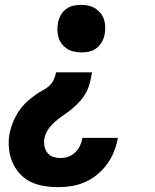

<svg xmlns="http://www.w3.org/2000/svg" viewBox="-20 -548 640 791"><path d="M315 -332Q300 -332 284.5 -335.5Q269 -339 256.5 -347Q244 -355 235 -366.5Q226 -378 221.5 -392.5Q217 -407 216.5 -422.5Q216 -438 219 -454Q222 -470 230 -485Q238 -500 252 -510.5Q266 -521 282 -524.5Q298 -528 315 -528Q330 -528 345.5 -524.5Q361 -521 373 -513Q385 -505 394.5 -493.5Q404 -482 408.5 -467.5Q413 -453 413.5 -437.5Q414 -422 411 -406Q408 -390 399.5 -375Q391 -360 377.5 -349.5Q364 -339 348 -335.5Q332 -332 315 -332ZM220 223Q189 223 159.5 218Q130 213 105 200.5Q80 188 61 167Q42 146 31 120Q20 94 17 64Q14 34 19 4Q22 -11 27 -26.5Q32 -42 39 -57Q46 -72 55 -86Q64 -100 75 -112.5Q86 -125 99 -136Q112 -147 125.5 -157Q139 -167 154 -174.5Q169 -182 181.5 -193Q194 -204 201 -219Q208 -234 211 -250H359Q356 -230 351 -209.5Q346 -189 336 -169.5Q326 -150 311.5 -133.5Q297 -117 280 -102.5Q263 -88 244.5 -75.5Q226 -63 209.5 -49Q193 -35 180 -17Q167 1 163 22Q160 38 163 53.5Q166 69 175 81Q184 93 199 98Q214 103 230 103Q246 103 261.5 97.5Q277 92 289.5 80Q302 68 309.5 52.5Q317 37 319 22V20H465V24Q460 51 449 78Q438 105 420.5 129Q403 153 379.5 172Q356 191 329.5 202.5Q303 214 275 218.5Q247 223 220 223Z"/></svg>

Font: Iosevka Heavy Extended
Style: Italic
Weight: 900
Width: 7
Italic angle: -9°
Monospace: yes
Designer: Belleve Invis
Foundry: Belleve Invis
Version: Version 32.5.0; ttfautohint (v1.8.4)